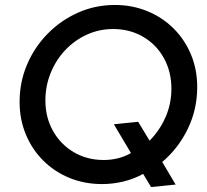

<svg xmlns="http://www.w3.org/2000/svg" viewBox="-20 -731 834 774"><path d="M391 11Q320 11 259.5 -14Q199 -39 154 -84Q109 -129 84 -189.5Q59 -250 59 -320Q59 -400 89 -470.5Q119 -541 172 -595Q225 -649 294.5 -680Q364 -711 443 -711Q513 -711 574 -686Q635 -661 680 -616Q725 -571 750 -511Q775 -451 775 -380Q775 -290 737 -211.5Q699 -133 634 -78L688 13L589 23L557 -30Q521 -10 478.5 0.5Q436 11 391 11ZM398 -86Q428 -86 456 -93Q484 -100 508 -114L439 -230L537 -240L583 -164Q623 -204 647 -258Q671 -312 671 -374Q671 -442 640.5 -497Q610 -552 556.5 -583Q503 -614 436 -614Q380 -614 330.5 -591.5Q281 -569 243.5 -529.5Q206 -490 184.5 -437.5Q163 -385 163 -326Q163 -258 193.5 -203.5Q224 -149 277.5 -117.5Q331 -86 398 -86Z"/></svg>

Font: Red Hat Display SemiBold
Style: Italic
Weight: 600
Italic angle: -12°
Designer: Pentagram, MCKL
Foundry: Pentagram, MCKL
Version: Version 1.023